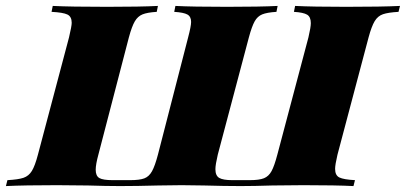

<svg xmlns="http://www.w3.org/2000/svg" viewBox="-69 -628 1370 648"><path d="M465 -2Q393 0 336 0Q290 0 228 -2L123 -3Q13 -3 -49 0L-44 -20Q-7 -22 10.5 -28Q28 -34 38.5 -51Q49 -68 59 -106L164 -502Q173 -540 173 -551Q173 -572 158.5 -579Q144 -586 105 -588L109 -608Q169 -605 292 -605Q406 -605 464 -608L460 -588Q428 -586 412 -579.5Q396 -573 386 -556Q376 -539 366 -502L263 -106Q254 -73 254 -55Q254 -34 266.5 -27Q279 -20 311 -20H370Q402 -20 418 -26Q434 -32 444 -50Q454 -68 464 -106L566 -502Q576 -540 576 -554Q576 -572 563.5 -579Q551 -586 519 -588L523 -608Q580 -605 697 -605Q810 -605 868 -608L864 -588Q832 -586 816 -579.5Q800 -573 790.5 -556Q781 -539 771 -502L666 -106Q658 -72 658 -57Q658 -35 671 -27.5Q684 -20 715 -20H774Q806 -20 822 -26.5Q838 -33 847.5 -50.5Q857 -68 867 -106L972 -502Q980 -536 980 -550Q980 -571 967.5 -578.5Q955 -586 923 -588L927 -608Q986 -605 1099 -605Q1220 -605 1281 -608L1276 -588Q1241 -586 1223.5 -580Q1206 -574 1195.5 -556.5Q1185 -539 1175 -502L1070 -106Q1062 -72 1062 -58Q1062 -36 1076.5 -29Q1091 -22 1129 -20L1124 0Q1066 -3 955 -3L850 -2Q788 0 743 0Q688 0 620 -2L544 -3Z"/></svg>

Font: Playfair Display SC Black
Style: Italic
Weight: 900
Italic angle: -14°
Designer: Claus Eggers Sørensen
Foundry: Claus Eggers Sørensen
Version: Version 1.200; ttfautohint (v1.6)